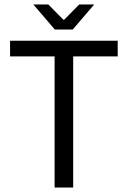

<svg xmlns="http://www.w3.org/2000/svg" viewBox="-20 -838 571 858"><path d="M25 -586V-656H506V-586H307V0H224V-586ZM129 -818H196L263 -750H267L334 -818H401L305 -706H225Z"/></svg>

Font: RibengUni
Style: Regular
Weight: 400
Designer: (1) Dr. Andrew Glass (Program Manager at Microsoft Corporation)
(2) Bivuti Chakma (Suz Moriz)
(3) Paul D. Hunt (Adobe Co
Foundry: Bivuti Chakma and Jyoti Chakma
Version: Version 1.2020